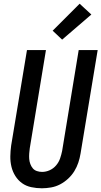

<svg xmlns="http://www.w3.org/2000/svg" viewBox="-20 -1004 545 1032"><path d="M205 8Q176 8 148 2Q120 -4 98.5 -19.5Q77 -35 62.5 -58Q48 -81 41.5 -108Q35 -135 35.5 -164Q36 -193 40 -222L125 -735H227L140 -207Q138 -193 137 -178.5Q136 -164 137 -150Q138 -136 143 -122.5Q148 -109 156.5 -99Q165 -89 178.5 -84.5Q192 -80 206 -80Q227 -80 247 -89Q267 -98 281.5 -115Q296 -132 303 -152.5Q310 -173 314 -193L403 -735H505L413 -179Q409 -154 401 -130Q393 -106 379.5 -84Q366 -62 346 -43.5Q326 -25 303 -13Q280 -1 254.5 3.5Q229 8 205 8ZM314 -791 263 -839 408 -984 471 -926Z"/></svg>

Font: Iosevka SS18 Semibold
Style: Italic
Weight: 600
Italic angle: -9°
Monospace: yes
Designer: Belleve Invis
Foundry: Belleve Invis
Version: Version 25.1.1; ttfautohint (v1.8.4)